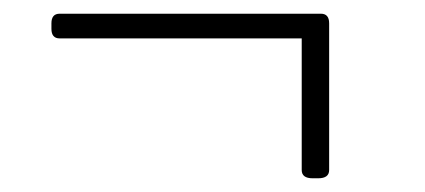

<svg xmlns="http://www.w3.org/2000/svg" viewBox="-20 -337 620 280"><path d="M436 -77Q420 -77 420 -89V-281H67Q55 -281 55 -295V-303Q55 -317 67 -317H448Q460 -317 460 -303V-89Q460 -77 444 -77Z"/></svg>

Font: Asap Semi Expanded Thin
Style: Regular
Weight: 100
Width: 6
Designer: Pablo Cosgaya
Foundry: Omnibus-Type
Version: Version 3.001; ttfautohint (v1.8.4.7-5d5b)